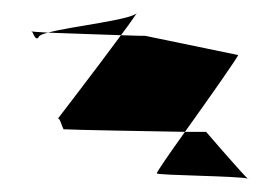

<svg xmlns="http://www.w3.org/2000/svg" viewBox="-20 -322 438 300"><path d="M29 -273H30C30 -274 29 -274 29 -273ZM225 -51C228 -48 353 -47 367 -43C358 -51 302 -116 302 -116H269C244 -81 224 -52 225 -51ZM367 -43C368 -43 368 -42 368 -42ZM70 -136C74 -141 78 -116 81 -120C94 -119 211 -117 269 -116C307 -169 354 -236 352 -236L207 -266C207 -266 192 -266 169 -267C133 -218 70 -136 70 -136ZM55 -271C85 -270 134 -268 169 -267C185 -288 194 -302 194 -302C187 -291 91 -281 55 -271ZM30 -273C32 -270 36 -256 41 -265C42 -267 47 -269 55 -271C43 -272 33 -272 30 -273Z"/></svg>

Font: Arrow
Style: Regular
Weight: 400
Version: Version 0.23